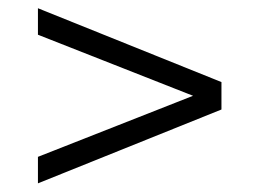

<svg xmlns="http://www.w3.org/2000/svg" viewBox="-20 -577 615 455"><path d="M69.9 -142.5V-205.3L479.4 -366.5V-333.5L69.9 -494.7V-557.5L504.8 -382.5V-317.5Z"/></svg>

Font: Montserrat Thin
Style: Regular
Weight: 100
Designer: Julieta Ulanovsky
Foundry: Julieta Ulanovsky
Version: Version 9.000